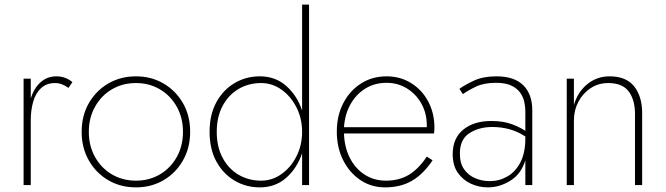

<svg xmlns="http://www.w3.org/2000/svg" viewBox="-20 -800 2878 830"><path d="M113 -460V-375Q127 -419 155.5 -444.5Q184 -470 224 -470Q263 -470 293 -445L276 -420Q262 -430 248 -435.5Q234 -441 218 -441Q181 -441 157.5 -419Q134 -397 123.5 -360.5Q113 -324 113 -280V0H82V-460Z M333 -230Q333 -300 364 -354Q395 -408 448 -439Q501 -470 568 -470Q634 -470 687 -439Q740 -408 771 -354Q802 -300 802 -230Q802 -161 771 -106.5Q740 -52 687 -21Q634 10 568 10Q501 10 448 -21Q395 -52 364 -106.5Q333 -161 333 -230ZM364 -230Q364 -169 391 -121Q418 -73 464 -46Q510 -19 568 -19Q625 -19 671 -46Q717 -73 744 -121Q771 -169 771 -230Q771 -291 744 -339Q717 -387 671 -414Q625 -441 568 -441Q510 -441 464 -414Q418 -387 391 -339Q364 -291 364 -230Z M886 -230Q886 -304 915 -357.5Q944 -411 993.5 -440.5Q1043 -470 1103 -470Q1171 -470 1218 -428Q1265 -386 1286 -322V-780H1316V0H1286V-138Q1265 -74 1218 -32Q1171 10 1103 10Q1043 10 993.5 -19.5Q944 -49 915 -102.5Q886 -156 886 -230ZM917 -230Q917 -165 942.5 -117.5Q968 -70 1011.5 -44.5Q1055 -19 1109 -19Q1157 -19 1197.5 -48Q1238 -77 1262 -125Q1286 -173 1286 -230Q1286 -287 1262 -335Q1238 -383 1197.5 -412Q1157 -441 1109 -441Q1055 -441 1011.5 -415.5Q968 -390 942.5 -342.5Q917 -295 917 -230Z M1645 10Q1585 10 1538 -21.5Q1491 -53 1463.5 -107.5Q1436 -162 1436 -231Q1436 -300 1464 -354Q1492 -408 1540.5 -439Q1589 -470 1651 -470Q1710 -470 1757 -441Q1804 -412 1831 -361.5Q1858 -311 1858 -248Q1858 -243 1857.5 -235.5Q1857 -228 1856 -223H1467Q1469 -163 1492.5 -117Q1516 -71 1556.5 -45Q1597 -19 1648 -19Q1705 -19 1747 -44Q1789 -69 1825 -123L1850 -107Q1809 -46 1760 -18Q1711 10 1645 10ZM1651 -442Q1600 -442 1560 -417.5Q1520 -393 1495.5 -350Q1471 -307 1467 -250H1825Q1825 -254 1825 -258Q1825 -310 1802 -351.5Q1779 -393 1739.5 -417.5Q1700 -442 1651 -442Z M1981 -393 1966 -416Q1991 -434 2030 -452Q2069 -470 2126 -470Q2203 -470 2242 -431.5Q2281 -393 2281 -323V0H2251V-107Q2233 -48 2186.5 -19Q2140 10 2089 10Q2051 10 2016.5 -5.5Q1982 -21 1959.5 -52.5Q1937 -84 1937 -134Q1937 -202 1982.5 -239.5Q2028 -277 2104 -277Q2157 -277 2194.5 -262.5Q2232 -248 2251 -234V-320Q2251 -336 2247 -357Q2243 -378 2230 -397.5Q2217 -417 2191.5 -429.5Q2166 -442 2124 -442Q2072 -442 2037.5 -425.5Q2003 -409 1981 -393ZM1968 -136Q1968 -94 1986.5 -68Q2005 -42 2034.5 -29.5Q2064 -17 2097 -17Q2138 -17 2173 -37Q2208 -57 2229.5 -98Q2251 -139 2251 -201V-210Q2189 -251 2108 -251Q2051 -251 2009.5 -224.5Q1968 -198 1968 -136Z M2725 -308Q2725 -368 2698 -404.5Q2671 -441 2609 -441Q2567 -441 2533.5 -419Q2500 -397 2480.5 -360.5Q2461 -324 2461 -280V0H2430V-460H2461V-346Q2477 -402 2518.5 -436Q2560 -470 2615 -470Q2687 -470 2721.5 -426.5Q2756 -383 2756 -311V0H2725Z"/></svg>

Font: Jost* Thin
Style: Regular
Weight: 200
Version: Version 3.7